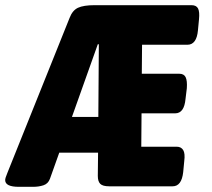

<svg xmlns="http://www.w3.org/2000/svg" viewBox="-54 -720 820 742"><path d="M19 2Q-34 2 -34 -24Q-34 -28 -32 -34.5Q-30 -41 -25 -53L215 -651Q226 -680 247.5 -690Q269 -700 312 -700H686Q705 -700 711.5 -687Q718 -674 715 -645L711 -603Q706 -547 670 -547H495L494 -435H639Q657 -435 663.5 -421.5Q670 -408 668 -379L663 -338Q658 -282 623 -282H493L492 -153H629Q646 -153 654 -140Q662 -127 658 -97L654 -55Q648 0 613 0H368Q343 0 333.5 -9.5Q324 -19 324 -40L325 -130H175L139 -29Q132 -10 114 -4Q96 2 74 2ZM324 -549 224 -268H326L328 -549Z"/></svg>

Font: Asap Condensed Condensed ExtraBold
Style: Italic
Weight: 800
Width: 3
Italic angle: -6°
Designer: Pablo Cosgaya
Foundry: Omnibus-Type
Version: Version 3.001; ttfautohint (v1.8.4.7-5d5b)